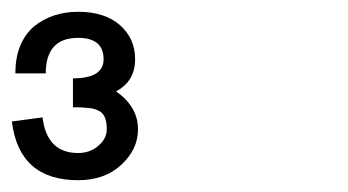

<svg xmlns="http://www.w3.org/2000/svg" viewBox="-21 -662 587 324"><path d="M211.9 -443.8Q211.9 -410.2 183.8 -384Q155.8 -357.9 110.8 -357.9Q11.2 -357.9 -1 -457L50.8 -463.9Q58.1 -403.8 110.8 -403.8Q130.9 -403.8 145 -416Q159.2 -428.2 159.2 -443.8Q159.2 -471.2 143.1 -476.1Q134.8 -481 102.1 -481V-529.8Q153.8 -529.8 153.8 -562Q153.8 -598.1 110.8 -598.1Q56.2 -598.1 56.2 -538.1H4.9Q4.9 -589.8 36.1 -617.2Q66.9 -642.1 110.8 -642.1Q155.8 -642.1 181.4 -619.6Q207 -597.2 207 -562Q207 -524.9 174.8 -507.8Q211.9 -481.9 211.9 -443.8Z"/></svg>

Font: Anonymous Pro
Style: Regular
Weight: 400
Monospace: yes
Designer: Mark Simonson
Version: Version 1.003